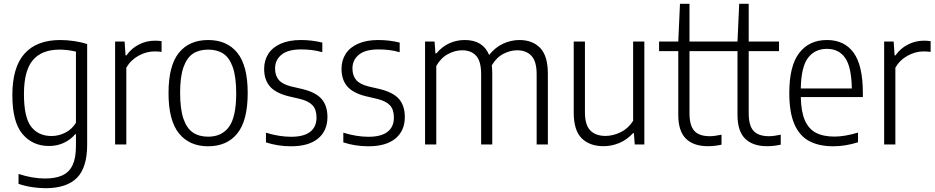

<svg xmlns="http://www.w3.org/2000/svg" viewBox="-20 -760 4921 1010"><path d="M77.5 207V155Q151 179 216.5 179Q272.5 179 308.2 162.5Q344 146 361.8 108.5Q379.5 71 379.5 8.5V-54H375.5Q353 -26.5 317.2 -9.2Q281.5 8 237.5 8Q151.5 8 98.2 -55.2Q45 -118.5 45 -259.5Q45 -406.5 109.2 -478Q173.5 -549.5 297 -549.5Q332.5 -549.5 371 -543.8Q409.5 -538 438.5 -528V1Q438.5 122 384.2 176Q330 230 219 230Q184.5 230 146.2 224Q108 218 77.5 207ZM379.5 -114V-488.5Q361.5 -493 338.5 -496Q315.5 -499 293.5 -499Q200 -499 153 -443.8Q106 -388.5 106 -265.5Q106 -142 144.2 -93.2Q182.5 -44.5 251 -44.5Q289.5 -44.5 324.2 -62.5Q359 -80.5 379.5 -114Z M585.5 -541.5H635.5L640.5 -468.5H645Q671.5 -506 711 -526Q750.5 -546 795 -546Q814 -546 830 -543.5V-487Q814.5 -489.5 792.5 -489.5Q750 -489.5 709 -467Q668 -444.5 644.5 -404V0H585.5Z M866.5 -270.5Q866.5 -415 921 -482.2Q975.5 -549.5 1075 -549.5Q1174 -549.5 1228.5 -482.2Q1283 -415 1283 -270.5Q1283 -126 1228.5 -58.2Q1174 9.5 1075 9.5Q976.5 9.5 921.5 -58.2Q866.5 -126 866.5 -270.5ZM1222.5 -269Q1222.5 -355 1204.8 -405.8Q1187 -456.5 1154.8 -477.8Q1122.5 -499 1075 -499Q1027.5 -499 995.2 -477.8Q963 -456.5 945.2 -406.5Q927.5 -356.5 927.5 -272Q927.5 -186.5 945 -135.5Q962.5 -84.5 995 -62.8Q1027.5 -41 1075 -41Q1147 -41 1184.8 -93Q1222.5 -145 1222.5 -269Z M1379 -11V-62Q1448.5 -40.5 1511.5 -40.5Q1578 -40.5 1611.5 -66.5Q1645 -92.5 1645 -141.5Q1645 -183.5 1624.5 -205.8Q1604 -228 1558.5 -239.5L1498.5 -253.5Q1429.5 -270.5 1399.5 -305.8Q1369.5 -341 1369.5 -398Q1369.5 -442.5 1391.5 -476.8Q1413.5 -511 1457 -530.2Q1500.5 -549.5 1563 -549.5Q1620.5 -549.5 1675.5 -536V-485.5Q1646.5 -493.5 1620 -496.8Q1593.5 -500 1564 -500Q1494.5 -500 1460.8 -472.2Q1427 -444.5 1427 -400Q1427 -362 1446.8 -339.2Q1466.5 -316.5 1510.5 -305.5L1571 -291.5Q1642 -274 1672.2 -238.8Q1702.5 -203.5 1702.5 -144.5Q1702.5 -72 1653 -31.2Q1603.5 9.5 1511.5 9.5Q1441.5 9.5 1379 -11Z M1786 -11V-62Q1855.5 -40.5 1918.5 -40.5Q1985 -40.5 2018.5 -66.5Q2052 -92.5 2052 -141.5Q2052 -183.5 2031.5 -205.8Q2011 -228 1965.5 -239.5L1905.5 -253.5Q1836.5 -270.5 1806.5 -305.8Q1776.5 -341 1776.5 -398Q1776.5 -442.5 1798.5 -476.8Q1820.5 -511 1864 -530.2Q1907.5 -549.5 1970 -549.5Q2027.5 -549.5 2082.5 -536V-485.5Q2053.5 -493.5 2027 -496.8Q2000.5 -500 1971 -500Q1901.5 -500 1867.8 -472.2Q1834 -444.5 1834 -400Q1834 -362 1853.8 -339.2Q1873.5 -316.5 1917.5 -305.5L1978 -291.5Q2049 -274 2079.2 -238.8Q2109.5 -203.5 2109.5 -144.5Q2109.5 -72 2060 -31.2Q2010.5 9.5 1918.5 9.5Q1848.5 9.5 1786 -11Z M2862 -371.5V0H2803V-369.5Q2803 -437 2775.8 -466.2Q2748.5 -495.5 2700.5 -495.5Q2664.5 -495.5 2628 -476.8Q2591.5 -458 2567 -416Q2569.5 -394.5 2569.5 -372.5V0H2511V-369.5Q2511 -437.5 2484.8 -466.5Q2458.5 -495.5 2411 -495.5Q2374 -495.5 2336.5 -475.5Q2299 -455.5 2275 -413V0H2216V-541.5H2266L2270.5 -479H2275.5Q2305 -514.5 2343.2 -532Q2381.5 -549.5 2425 -549.5Q2520.5 -549.5 2553 -471Q2586.5 -512.5 2628.2 -531Q2670 -549.5 2712.5 -549.5Q2781 -549.5 2821.5 -507.8Q2862 -466 2862 -371.5Z M2998 -168.5V-541.5H3057V-169.5Q3057 -102.5 3085.2 -73.8Q3113.5 -45 3165 -45Q3204.5 -45 3244.8 -64.5Q3285 -84 3310.5 -124.5V-541.5H3369.5V0H3319L3314.5 -59.5H3310Q3279 -25.5 3238.8 -8.2Q3198.5 9 3155 9Q3082 9 3040 -32.5Q2998 -74 2998 -168.5Z M3775.5 -51.5V1Q3739.5 9 3703.5 9Q3628 9 3588 -30.8Q3548 -70.5 3548 -155.5V-491H3447V-541.5H3548L3557 -740H3607V-541.5H3766.5V-491H3607V-165Q3607 -99 3632.8 -71.2Q3658.5 -43.5 3713.5 -43.5Q3738.5 -43.5 3775.5 -51.5Z M4087 -51.5V1Q4051 9 4015 9Q3939.5 9 3899.5 -30.8Q3859.5 -70.5 3859.5 -155.5V-491H3758.5V-541.5H3859.5L3868.5 -740H3918.5V-541.5H4078V-491H3918.5V-165Q3918.5 -99 3944.2 -71.2Q3970 -43.5 4025 -43.5Q4050 -43.5 4087 -51.5Z M4519 -249.5H4192.5Q4194 -172.5 4214 -127Q4234 -81.5 4272.2 -61.5Q4310.5 -41.5 4370 -41.5Q4423.5 -41.5 4493.5 -62.5V-11.5Q4426.5 9.5 4364 9.5Q4286.5 9.5 4235.2 -18.8Q4184 -47 4158 -108.8Q4132 -170.5 4132 -271Q4132 -414 4184.5 -481.8Q4237 -549.5 4330 -549.5Q4422 -549.5 4470.5 -482.5Q4519 -415.5 4519 -270ZM4192.5 -294.5H4461Q4459 -408 4425.8 -455.5Q4392.5 -503 4330 -503Q4266 -503 4230.2 -455.2Q4194.5 -407.5 4192.5 -294.5Z M4631 -541.5H4681L4686 -468.5H4690.5Q4717 -506 4756.5 -526Q4796 -546 4840.5 -546Q4859.5 -546 4875.5 -543.5V-487Q4860 -489.5 4838 -489.5Q4795.5 -489.5 4754.5 -467Q4713.5 -444.5 4690 -404V0H4631Z"/></svg>

Font: Encode Sans Semi Condensed Light
Style: Regular
Weight: 300
Width: 4
Designer: Multiple Designers
Foundry: Impallari Type
Version: Version 2.000